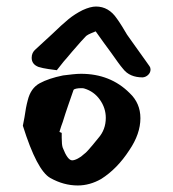

<svg xmlns="http://www.w3.org/2000/svg" viewBox="-20 -569 531 588"><path d="M417 -332Q377 -332 357 -358Q350 -366 341 -378.5Q332 -391 320 -408L298 -438L273 -473Q268 -471 258.5 -467Q249 -463 244 -459Q240 -455 229 -443Q218 -431 201 -411L185 -392Q183 -390 175 -380.5Q167 -371 154 -354Q146 -355 128.5 -357.5Q111 -360 98 -364Q77 -372 77 -392Q77 -408 89 -418L139 -464Q170 -494 189.5 -510Q209 -526 233 -538Q257 -549 274 -549Q313 -549 338 -512Q341 -508 345 -502Q349 -496 354 -488L369 -463Q377 -452 391 -432Q405 -412 426 -383L438 -366Q441 -362 441 -356Q441 -347 434 -340Q427 -333 417 -332ZM218 -1Q175 -1 134 -24Q93 -47 50 -184L55 -210Q57 -225 59.5 -238Q62 -251 65 -262Q74 -299 101.5 -314Q129 -329 173 -338Q189 -340 203 -341.5Q217 -343 228 -343Q318 -343 377 -284Q410 -253 410 -207Q410 -159 376 -109Q339 -52 290 -21Q255 -1 218 -1ZM201 -78Q208 -78 218.5 -83.5Q229 -89 236 -96Q243 -101 249.5 -108.5Q256 -116 263 -124L281 -146Q304 -172 304 -208Q304 -238 286 -263.5Q268 -289 238 -298Q236 -299 228 -299Q220 -299 213 -297.5Q206 -296 205 -293Q197 -270 188.5 -245.5Q180 -221 172 -195Q170 -190 167.5 -182.5Q165 -175 162 -165L169 -162V-147Q169 -126 172 -117Q187 -78 201 -78Z"/></svg>

Font: Mansalva
Style: Regular
Weight: 400
Designer: Carolina Short
Foundry: Carolina Short
Version: Version 2.112; ttfautohint (v1.8.4.7-5d5b)